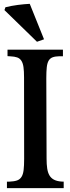

<svg xmlns="http://www.w3.org/2000/svg" viewBox="-20 -966 359 986"><path d="M7.8 -928.7Q22.5 -932.6 38.8 -935.5Q55.2 -938.5 71.8 -940.7Q88.4 -942.9 104.2 -944.3Q120.1 -945.8 132.8 -946.3L206.1 -764.2L169.9 -751.5L2.9 -914.1ZM18.6 -710.9H303.2V-677.2H286.1Q264.2 -676.8 250.7 -671.9Q237.3 -667 230 -654.8Q222.7 -642.6 220.2 -620.8Q217.8 -599.1 217.8 -564.5L219.2 -151.4Q219.2 -122.1 222.4 -100.8Q225.6 -79.6 233.9 -65.4Q242.2 -51.3 256.8 -43.5Q271.5 -35.6 294.4 -33.7L307.1 -33.2V0H15.6V-33.2H28.3Q52.7 -34.2 67.4 -39.3Q82 -44.4 90.3 -57.4Q98.6 -70.3 101.3 -92.8Q104 -115.2 104 -150.4L103.5 -567.4Q103.5 -600.6 100.6 -621.3Q97.7 -642.1 89.6 -654.3Q81.5 -666.5 68.1 -671.1Q54.7 -675.8 33.2 -676.8Q30.8 -677.2 25.9 -677.2Q21 -677.2 18.6 -677.7Z"/></svg>

Font: VarendraSemibold
Style: Regular
Weight: 600
Designer: Jacob Thomas
Foundry: Bangla Type Foundry
Version: Version 1.008